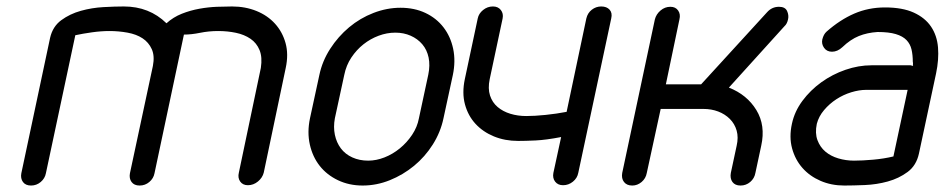

<svg xmlns="http://www.w3.org/2000/svg" viewBox="-20 -574 2923 594"><path d="M122 -38Q119 -22 106 -11Q93 0 76 0Q59 0 51 -11Q43 -22 46 -38L135 -457Q143 -492 169.5 -511.5Q196 -531 230 -540.5Q264 -550 300 -552Q336 -554 363 -554Q442 -554 495 -502Q516 -521 542.5 -531.5Q569 -542 597 -547Q625 -552 651.5 -553Q678 -554 698 -554Q739 -554 773.5 -540Q808 -526 831 -500.5Q854 -475 863.5 -440.5Q873 -406 864 -364L796 -40Q792 -24 778 -12.5Q764 -1 747 -1Q731 -1 723 -12.5Q715 -24 719 -40L787 -364Q792 -397 783 -419Q774 -441 755 -454Q736 -467 710 -472.5Q684 -478 655 -478Q626 -478 599 -472.5Q572 -467 549 -467L458 -38Q455 -22 442 -11Q429 0 412 0Q395 0 387 -11Q379 -22 382 -38L453 -370Q459 -401 449.5 -422Q440 -443 421 -455.5Q402 -468 374.5 -473Q347 -478 319 -478Q293 -478 264.5 -474Q236 -470 213 -465Z M968 -342Q977 -385 1001.5 -423Q1026 -461 1060 -489.5Q1094 -518 1135.5 -534Q1177 -550 1219 -550Q1262 -550 1296 -534Q1330 -518 1352 -489.5Q1374 -461 1382 -423Q1390 -385 1381 -342L1352 -208Q1343 -165 1319 -127Q1295 -89 1261 -61Q1227 -33 1186 -16.5Q1145 0 1102 0Q1060 0 1025.5 -16.5Q991 -33 969 -61Q947 -89 938.5 -127Q930 -165 939 -208ZM1016 -208Q1011 -181 1016 -157Q1021 -133 1034.5 -115Q1048 -97 1070 -87Q1092 -77 1119 -77Q1144 -77 1169.5 -87Q1195 -97 1217 -115Q1239 -133 1255 -157Q1271 -181 1276 -208L1305 -343Q1311 -372 1306 -396Q1301 -420 1286.5 -437Q1272 -454 1250.5 -463.5Q1229 -473 1203 -473Q1177 -473 1151.5 -463.5Q1126 -454 1104.5 -437Q1083 -420 1067 -396Q1051 -372 1045 -342Z M1769 -39Q1766 -23 1752.5 -12Q1739 -1 1722 -1Q1706 -1 1697.5 -12Q1689 -23 1692 -39L1716 -150Q1669 -141 1637.5 -139.5Q1606 -138 1583 -138Q1542 -138 1508 -152Q1474 -166 1451 -191Q1428 -216 1418.5 -251Q1409 -286 1418 -329L1458 -517Q1461 -532 1474.5 -543Q1488 -554 1505 -554Q1521 -554 1529.5 -543Q1538 -532 1535 -517L1495 -329Q1489 -300 1496 -278.5Q1503 -257 1519.5 -243Q1536 -229 1559 -222Q1582 -215 1608 -215Q1634 -215 1668 -218.5Q1702 -222 1733 -228L1794 -517Q1798 -534 1811 -544Q1824 -554 1840 -554Q1857 -554 1866 -544Q1875 -534 1871 -517Z M1981 -39Q1978 -22 1965 -11Q1952 0 1936 0Q1919 0 1910.5 -11Q1902 -22 1905 -39L2006 -514Q2010 -530 2023.5 -541.5Q2037 -553 2054 -553Q2070 -553 2078 -541.5Q2086 -530 2082 -514L2040 -313H2149L2353 -536Q2368 -553 2390 -553Q2409 -553 2415 -540Q2421 -527 2418 -514Q2415 -500 2407 -493L2235 -303Q2291 -281 2320 -233.5Q2349 -186 2335 -123L2317 -39Q2314 -22 2301 -11Q2288 0 2271 0Q2254 0 2246 -11Q2238 -22 2241 -39L2259 -123Q2265 -149 2259 -170Q2253 -191 2238 -206Q2223 -221 2202 -229Q2181 -237 2156 -237H2024Z M2797 -372 2805 -370Q2804 -372 2804.5 -376Q2805 -380 2804 -382Q2804 -404 2800 -421Q2796 -438 2784.5 -450Q2773 -462 2751.5 -468.5Q2730 -475 2695 -475Q2663 -473 2637 -462.5Q2611 -452 2586 -428Q2571 -414 2554 -414Q2538 -414 2529.5 -426Q2521 -438 2524 -452Q2528 -468 2537 -476Q2579 -513 2623 -532Q2667 -551 2718 -551Q2772 -551 2807 -535Q2842 -519 2860.5 -491.5Q2879 -464 2882 -427Q2885 -390 2876 -347L2823 -99Q2815 -62 2788 -42Q2761 -22 2726.5 -12.5Q2692 -3 2655.5 -1.5Q2619 0 2592 0Q2552 0 2518.5 -14.5Q2485 -29 2462.5 -54.5Q2440 -80 2430.5 -115Q2421 -150 2430 -191Q2438 -229 2462.5 -262Q2487 -295 2521 -319.5Q2555 -344 2595.5 -358Q2636 -372 2676 -372ZM2788 -296H2660Q2638 -296 2613.5 -288.5Q2589 -281 2567.5 -267Q2546 -253 2529.5 -233.5Q2513 -214 2507 -191Q2501 -162 2509 -140.5Q2517 -119 2533.5 -105Q2550 -91 2573.5 -84Q2597 -77 2622 -77Q2648 -77 2681.5 -80Q2715 -83 2744 -90Z"/></svg>

Font: VDS Compensated
Style: Light Italic
Weight: 300
Italic angle: -12°
Designer: artmaker
Foundry: artmaker
Version: Version 1.000 2012 initial release